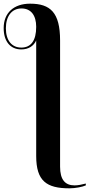

<svg xmlns="http://www.w3.org/2000/svg" viewBox="-94 -785 487 1045"><path d="M284 240C316 240 356 232 373 224V214C350 220 330 224 312 224C261 224 233 194 233 122V-565C233 -717 180 -765 70 -765C-19 -765 -74 -715 -74 -632C-74 -560 -38 -516 22 -516C61 -516 90 -535 103 -565V64C103 200 159 240 284 240ZM22 -526C-30 -526 -62 -565 -62 -631C-62 -697 -30 -739 23 -739C75 -739 103 -701 103 -639C103 -563 74 -526 22 -526Z"/></svg>

Font: Noto Serif Display SemiBold
Style: Regular
Weight: 600
Designer: Monotype Design Team
Foundry: Monotype Imaging Inc.
Version: Version 2.009